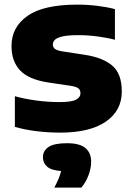

<svg xmlns="http://www.w3.org/2000/svg" viewBox="-20 -578 586 852"><path d="M247.5 10.5Q193 10.5 141 4Q89 -2.5 46 -15V-151Q89 -139 140.8 -132Q192.5 -125 244.5 -125Q297 -125 317 -135.5Q337 -146 337 -164.5Q337 -178 328.8 -185.2Q320.5 -192.5 297.5 -196.5L194 -212Q106.5 -225.5 68.8 -266Q31 -306.5 31 -374Q31 -457.5 102 -507.5Q173 -557.5 323.5 -557.5Q368 -557.5 412.5 -552Q457 -546.5 490 -537.5V-401.5Q456.5 -410.5 413.2 -416.2Q370 -422 327 -422Q280 -422 255.8 -416Q231.5 -410 223 -400.8Q214.5 -391.5 214.5 -380.5Q214.5 -369 222.8 -361.8Q231 -354.5 254 -350.5L358 -334.5Q436 -322.5 478.2 -286.8Q520.5 -251 520.5 -172Q520.5 -87 449.5 -38.2Q378.5 10.5 247.5 10.5ZM221 254.5Q244.5 211 251 181Q207 177.5 188.8 161.2Q170.5 145 170.5 120Q170.5 90.5 195.8 74Q221 57.5 277 57.5Q334 57.5 359.2 79Q384.5 100.5 384.5 139.5Q384.5 168.5 372.5 200.2Q360.5 232 341 254.5Z"/></svg>

Font: Encode Sans SmExp XBd
Style: Regular
Weight: 800
Width: 6
Designer: Multiple Designers
Foundry: Impallari Type
Version: Version 3.002; ttfautohint (v1.8.3) -l 8 -r 50 -G 200 -x 14 